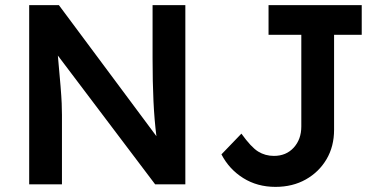

<svg xmlns="http://www.w3.org/2000/svg" viewBox="-20 -720 1488 750"><path d="M94 0V-700H210L591 -188Q583 -251 579.5 -325Q576 -399 576 -491V-700H704V0H586L206 -503Q213 -427 216.5 -384Q220 -341 221 -316.5Q222 -292 222 -271V0ZM1056 10Q985 10 930 -24.5Q875 -59 845 -117L923 -198Q961 -145 988.5 -128Q1016 -111 1050 -111Q1098 -111 1127.5 -143.5Q1157 -176 1157 -226V-584H1029V-700H1393V-584H1285V-213Q1285 -148 1255.5 -98Q1226 -48 1174.5 -19Q1123 10 1056 10Z"/></svg>

Font: Readex Pro Medium
Style: Regular
Weight: 500
Designer: Bonnie Shaver-Troup, Thomas Jockin
Foundry: Lexend
Version: Version 1.204; ttfautohint (v1.8.4.7-5d5b)